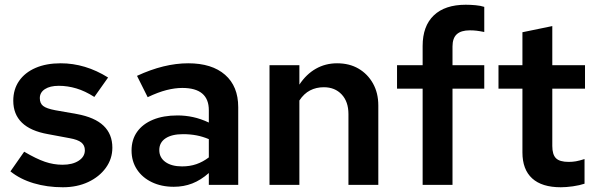

<svg xmlns="http://www.w3.org/2000/svg" viewBox="-20 -780 2517 810"><path d="M245 10Q179 10 122 -7Q65 -24 24 -57L82 -140Q133 -110 169.5 -97.5Q206 -85 244 -85Q286 -85 312 -102Q338 -119 338 -146Q338 -167 323 -179Q308 -191 274 -197L183 -214Q109 -227 72.5 -262.5Q36 -298 36 -355Q36 -403 60.5 -438.5Q85 -474 130 -493.5Q175 -513 236 -513Q288 -513 338 -498Q388 -483 436 -453L378 -371Q339 -396 302 -407Q265 -418 228 -418Q191 -418 169.5 -404Q148 -390 148 -366Q148 -344 162 -333Q176 -322 213 -315L304 -299Q380 -285 417 -249.5Q454 -214 454 -157Q454 -110 426.5 -72Q399 -34 352 -12Q305 10 245 10Z M713 8Q661 8 620.5 -11.5Q580 -31 557.5 -65.5Q535 -100 535 -145Q535 -191 558.5 -224Q582 -257 625.5 -275Q669 -293 729 -293Q762 -293 794.5 -286Q827 -279 861 -263V-315Q861 -362 833 -385.5Q805 -409 749 -409Q718 -409 682.5 -400Q647 -391 603 -370L558 -460Q672 -513 774 -513Q874 -513 929.5 -464.5Q985 -416 985 -328V0H861V-50Q827 -20 791 -6Q755 8 713 8ZM652 -147Q652 -115 678 -96.5Q704 -78 748 -78Q781 -78 808.5 -87.5Q836 -97 861 -116V-193Q835 -204 808.5 -209Q782 -214 752 -214Q705 -214 678.5 -196.5Q652 -179 652 -147Z M1117 0V-505H1243V-423Q1272 -467 1312.5 -490Q1353 -513 1402 -513Q1454 -513 1492.5 -490.5Q1531 -468 1553.5 -428Q1576 -388 1576 -335V0H1450V-299Q1450 -351 1421.5 -381.5Q1393 -412 1346 -412Q1314 -412 1288 -398.5Q1262 -385 1243 -356V0Z M1763 0V-406H1655V-505H1763V-586Q1763 -670 1810 -715Q1857 -760 1945 -760Q1965 -760 1986.5 -758Q2008 -756 2023 -751V-645Q2003 -649 1990 -650.5Q1977 -652 1962 -652Q1925 -652 1907 -635.5Q1889 -619 1889 -584V-505H2023V-406H1889V0Z M2346 10Q2266 10 2225 -27.5Q2184 -65 2184 -137V-406H2083V-505H2184V-644L2310 -670V-505H2448V-406H2310V-164Q2310 -128 2325.5 -112.5Q2341 -97 2379 -97Q2395 -97 2409.5 -99.5Q2424 -102 2446 -109V-5Q2425 2 2397 6Q2369 10 2346 10Z"/></svg>

Font: Red Hat Text SemiBold
Style: Regular
Weight: 600
Designer: Pentagram, MCKL
Foundry: MCKL
Version: Version 1.030